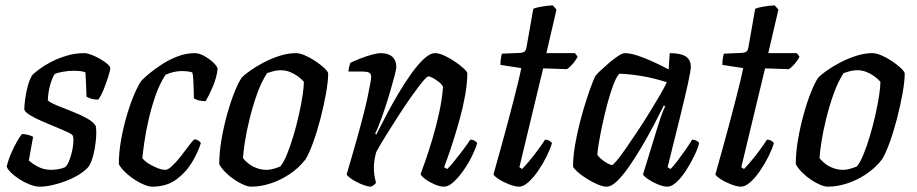

<svg xmlns="http://www.w3.org/2000/svg" viewBox="-20 -699 3433 719"><path d="M129 0Q112 0 91.5 -8Q71 -16 52.5 -28Q34 -40 21 -53Q8 -66 5 -75Q11 -100 22 -125.5Q33 -151 44.5 -170.5Q56 -190 62 -197Q70 -197 78 -195.5Q86 -194 93.5 -191.5Q101 -189 104 -186Q101 -170 97 -148.5Q93 -127 88 -98Q102 -85 123.5 -74Q145 -63 172 -63Q183 -63 198.5 -65.5Q214 -68 224 -73Q232 -80 238 -94.5Q244 -109 248.5 -127Q253 -145 254.5 -162Q256 -179 253 -190Q251 -196 232.5 -204.5Q214 -213 188.5 -223.5Q163 -234 137.5 -245Q112 -256 93 -267.5Q74 -279 71 -289Q71 -302 74 -326.5Q77 -351 84 -377Q91 -403 102 -419Q110 -427 128 -440.5Q146 -454 172 -467.5Q198 -481 230 -490.5Q262 -500 296 -500Q306 -500 322 -494Q338 -488 354.5 -478.5Q371 -469 382 -459.5Q393 -450 393 -444Q393 -436 385.5 -412Q378 -388 368 -363.5Q358 -339 348 -326Q339 -326 330 -327.5Q321 -329 314 -332Q307 -335 304 -337Q304 -350 303 -366.5Q302 -383 301.5 -399.5Q301 -416 300 -428Q290 -432 278 -433Q266 -434 257 -434Q235 -434 214 -430Q193 -426 185 -422Q175 -407 167.5 -379.5Q160 -352 159 -323Q169 -314 195 -303.5Q221 -293 251.5 -281Q282 -269 307 -255Q332 -241 339 -226Q342 -203 339 -173Q336 -143 329 -116.5Q322 -90 312 -75Q299 -60 277 -46Q255 -32 229 -22Q203 -12 177 -6Q151 0 129 0Z M550 0Q538 0 520.5 -7Q503 -14 484.5 -26Q466 -38 450 -53Q434 -68 425 -84Q425 -128 433.5 -175.5Q442 -223 455 -267Q468 -311 482.5 -345Q497 -379 509 -396Q519 -407 539.5 -424Q560 -441 587 -458.5Q614 -476 645.5 -488Q677 -500 710 -500Q726 -500 745.5 -489Q765 -478 779.5 -464Q794 -450 795 -441Q791 -407 776.5 -373.5Q762 -340 750 -320Q735 -320 723 -323.5Q711 -327 706 -331Q706 -340 705.5 -359.5Q705 -379 704 -399Q703 -419 700 -428Q690 -431 680 -432Q670 -433 662 -433Q647 -433 631 -429.5Q615 -426 600 -419Q578 -386 562.5 -341.5Q547 -297 536.5 -251Q526 -205 520.5 -166.5Q515 -128 513 -107Q520 -97 535.5 -87Q551 -77 568.5 -70Q586 -63 599 -63Q609 -63 624 -77Q639 -91 654.5 -110.5Q670 -130 684 -149Q698 -168 707 -177Q716 -177 723 -172.5Q730 -168 732 -163Q722 -130 699.5 -92Q677 -54 640.5 -27Q604 0 550 0Z M921 0Q909 0 892.5 -7Q876 -14 858 -26Q840 -38 825 -53Q810 -68 801 -84Q801 -128 809.5 -177Q818 -226 831 -272.5Q844 -319 858.5 -355Q873 -391 885 -408Q895 -419 917 -434.5Q939 -450 967.5 -465Q996 -480 1027.5 -490Q1059 -500 1088 -500Q1102 -500 1121 -492Q1140 -484 1159 -471.5Q1178 -459 1192 -446.5Q1206 -434 1209 -425Q1209 -395 1201 -350Q1193 -305 1180.5 -256.5Q1168 -208 1153 -166.5Q1138 -125 1124 -102Q1098 -69 1064 -46.5Q1030 -24 993 -12Q956 0 921 0ZM977 -63Q985 -63 993.5 -64.5Q1002 -66 1011.5 -69Q1021 -72 1030 -76Q1042 -90 1054.5 -120.5Q1067 -151 1078.5 -189.5Q1090 -228 1099 -268Q1108 -308 1113 -341Q1118 -374 1118 -393Q1107 -405 1093.5 -414.5Q1080 -424 1064.5 -430Q1049 -436 1031 -436Q1018 -436 1006 -433Q994 -430 980 -425Q958 -391 942 -345.5Q926 -300 914.5 -253Q903 -206 897 -167Q891 -128 890 -107Q898 -96 911 -86Q924 -76 941.5 -69.5Q959 -63 977 -63Z M1369 0Q1359 0 1344.5 -5Q1330 -10 1315.5 -17.5Q1301 -25 1290.5 -33Q1280 -41 1278 -46Q1283 -62 1292.5 -95Q1302 -128 1315 -173.5Q1328 -219 1341 -270Q1349 -300 1355.5 -330.5Q1362 -361 1366 -383Q1370 -405 1370 -411Q1370 -423 1362 -427Q1354 -431 1340 -431H1285Q1285 -439 1287.5 -448.5Q1290 -458 1292 -464Q1307 -471 1328.5 -479.5Q1350 -488 1371.5 -494Q1393 -500 1406 -500Q1434 -500 1449 -486.5Q1464 -473 1464 -449Q1464 -440 1457.5 -415Q1451 -390 1441.5 -357.5Q1432 -325 1421 -292Q1410 -259 1400 -233.5Q1390 -208 1385 -199L1389 -195Q1406 -229 1427.5 -269.5Q1449 -310 1473 -350.5Q1497 -391 1521.5 -425Q1546 -459 1568.5 -479.5Q1591 -500 1609 -500Q1624 -500 1643.5 -491Q1663 -482 1682.5 -469Q1702 -456 1715.5 -443.5Q1729 -431 1730 -425Q1730 -388 1722 -343Q1714 -298 1701.5 -253Q1689 -208 1676.5 -169Q1664 -130 1654.5 -104Q1645 -78 1643 -73L1655 -66Q1665 -76 1681 -95.5Q1697 -115 1714 -137.5Q1731 -160 1741 -176Q1751 -176 1758 -171.5Q1765 -167 1767 -163Q1761 -142 1747.5 -114.5Q1734 -87 1715.5 -60.5Q1697 -34 1678 -17Q1659 0 1643 0Q1627 0 1607.5 -8.5Q1588 -17 1573 -28Q1558 -39 1555 -47Q1560 -60 1572.5 -95.5Q1585 -131 1599.5 -179.5Q1614 -228 1625 -279Q1636 -330 1639 -374Q1634 -384 1623 -392.5Q1612 -401 1601 -407Q1590 -413 1584 -413Q1579 -413 1562 -392.5Q1545 -372 1522 -339.5Q1499 -307 1474 -268.5Q1449 -230 1426.5 -193.5Q1404 -157 1389 -130Q1385 -116 1382.5 -100.5Q1380 -85 1380 -71Q1380 -57 1382 -43.5Q1384 -30 1388 -15Q1387 -12 1382 -7.5Q1377 -3 1369 0Z M1924 0Q1909 0 1887 -8.5Q1865 -17 1848 -28Q1831 -39 1828 -46Q1842 -96 1855.5 -144.5Q1869 -193 1881 -238Q1893 -283 1903 -322Q1913 -361 1920.5 -392Q1928 -423 1932 -444L1854 -456Q1854 -469 1856 -481.5Q1858 -494 1860 -498L1929 -501Q1940 -502 1945 -506.5Q1950 -511 1952 -524L1977 -666Q1988 -671 2009.5 -674.5Q2031 -678 2050 -679L2064 -663L2026 -500H2133L2143 -487Q2137 -474 2125.5 -460.5Q2114 -447 2103 -440L2014 -443L1925 -73L1935 -66Q1945 -76 1961.5 -95.5Q1978 -115 1994.5 -137.5Q2011 -160 2021 -176Q2031 -176 2038 -171.5Q2045 -167 2047 -163Q2041 -142 2027.5 -114.5Q2014 -87 1996 -60.5Q1978 -34 1959 -17Q1940 0 1924 0Z M2252 0Q2237 0 2216.5 -9Q2196 -18 2175.5 -31Q2155 -44 2141.5 -56.5Q2128 -69 2126 -75Q2126 -112 2133.5 -156Q2141 -200 2152.5 -244Q2164 -288 2176 -325Q2188 -362 2197.5 -386.5Q2207 -411 2210 -415Q2215 -422 2229.5 -435.5Q2244 -449 2261.5 -464Q2279 -479 2295 -489.5Q2311 -500 2320 -500Q2339 -500 2365.5 -491.5Q2392 -483 2423 -469Q2454 -455 2484 -439L2488 -500Q2529 -500 2548 -487.5Q2567 -475 2567 -449Q2567 -435 2556 -385Q2545 -335 2525.5 -256Q2506 -177 2480 -73L2491 -66Q2502 -77 2516.5 -96Q2531 -115 2546 -136.5Q2561 -158 2572 -176Q2581 -176 2588.5 -172Q2596 -168 2598 -163Q2593 -142 2579.5 -114.5Q2566 -87 2549 -60.5Q2532 -34 2513.5 -17Q2495 0 2479 0Q2464 0 2443.5 -8.5Q2423 -17 2407 -28Q2391 -39 2388 -46L2443 -225Q2449 -244 2454 -259Q2459 -274 2463.5 -284.5Q2468 -295 2471 -301L2466 -304Q2449 -270 2427.5 -229Q2406 -188 2382 -147.5Q2358 -107 2334.5 -73.5Q2311 -40 2290 -20Q2269 0 2252 0ZM2272 -81Q2276 -81 2290.5 -98.5Q2305 -116 2325 -145Q2345 -174 2368 -208.5Q2391 -243 2412.5 -278Q2434 -313 2451.5 -343Q2469 -373 2477 -391Q2428 -407 2381.5 -414.5Q2335 -422 2299 -423Q2288 -411 2276.5 -380.5Q2265 -350 2254.5 -310.5Q2244 -271 2235.5 -231Q2227 -191 2222 -160.5Q2217 -130 2217 -119Q2227 -105 2245.5 -93Q2264 -81 2272 -81Z M2755 0Q2740 0 2718 -8.5Q2696 -17 2679 -28Q2662 -39 2659 -46Q2673 -96 2686.5 -144.5Q2700 -193 2712 -238Q2724 -283 2734 -322Q2744 -361 2751.5 -392Q2759 -423 2763 -444L2685 -456Q2685 -469 2687 -481.5Q2689 -494 2691 -498L2760 -501Q2771 -502 2776 -506.5Q2781 -511 2783 -524L2808 -666Q2819 -671 2840.5 -674.5Q2862 -678 2881 -679L2895 -663L2857 -500H2964L2974 -487Q2968 -474 2956.5 -460.5Q2945 -447 2934 -440L2845 -443L2756 -73L2766 -66Q2776 -76 2792.5 -95.5Q2809 -115 2825.5 -137.5Q2842 -160 2852 -176Q2862 -176 2869 -171.5Q2876 -167 2878 -163Q2872 -142 2858.5 -114.5Q2845 -87 2827 -60.5Q2809 -34 2790 -17Q2771 0 2755 0Z M3080 0Q3068 0 3051.5 -7Q3035 -14 3017 -26Q2999 -38 2984 -53Q2969 -68 2960 -84Q2960 -128 2968.5 -177Q2977 -226 2990 -272.5Q3003 -319 3017.5 -355Q3032 -391 3044 -408Q3054 -419 3076 -434.5Q3098 -450 3126.5 -465Q3155 -480 3186.5 -490Q3218 -500 3247 -500Q3261 -500 3280 -492Q3299 -484 3318 -471.5Q3337 -459 3351 -446.5Q3365 -434 3368 -425Q3368 -395 3360 -350Q3352 -305 3339.5 -256.5Q3327 -208 3312 -166.5Q3297 -125 3283 -102Q3257 -69 3223 -46.5Q3189 -24 3152 -12Q3115 0 3080 0ZM3136 -63Q3144 -63 3152.5 -64.5Q3161 -66 3170.5 -69Q3180 -72 3189 -76Q3201 -90 3213.5 -120.5Q3226 -151 3237.5 -189.5Q3249 -228 3258 -268Q3267 -308 3272 -341Q3277 -374 3277 -393Q3266 -405 3252.5 -414.5Q3239 -424 3223.5 -430Q3208 -436 3190 -436Q3177 -436 3165 -433Q3153 -430 3139 -425Q3117 -391 3101 -345.5Q3085 -300 3073.5 -253Q3062 -206 3056 -167Q3050 -128 3049 -107Q3057 -96 3070 -86Q3083 -76 3100.5 -69.5Q3118 -63 3136 -63Z"/></svg>

Font: Texturina Medium 12pt Medium
Style: Italic
Weight: 500
Italic angle: -11°
Version: Version 1.002